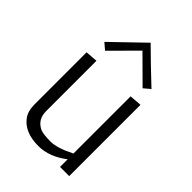

<svg xmlns="http://www.w3.org/2000/svg" viewBox="-223 -860 962 962"><g transform="rotate(45 258.5 -379.0)"><path d="M188 -64Q210 -56 258 -56Q306 -56 382 -95V-500L447 -505V0H382V-54Q308 3 231 3Q135 3 92 -54Q70 -82 70 -132V-500L135 -505V-149Q135 -87 188 -64ZM396 -571 262 -704 130 -571 96 -600 263 -761Q309 -715 335.5 -690Q362 -665 392.5 -635.5Q423 -606 430 -600Z"/></g></svg>

Font: Antic
Style: Regular
Weight: 400
Version: Version 1.0002